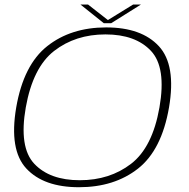

<svg xmlns="http://www.w3.org/2000/svg" viewBox="-20 -798 808 823"><path d="M318.5 4.5Q167.5 4.5 93 -75.5Q18.5 -155.5 49.5 -337.5Q81 -520 182.5 -600.2Q284 -680.5 435.2 -680.5Q586.5 -680.5 661 -600Q735.5 -519.5 704.5 -337.5Q673 -155 571.5 -75.2Q470 4.5 318.5 4.5ZM322 -25.5Q450.5 -25.5 542 -96Q633.5 -166.5 663.5 -337.5Q693.5 -509 627.2 -579.8Q561 -650.5 432 -650.5Q303.5 -650.5 212.2 -579.8Q121 -509 90.5 -337.5Q60.5 -166.5 127 -96Q193.5 -25.5 322 -25.5ZM425 -698.5 325 -778.5H357.5L442.5 -712L550.5 -778.5H584L456.5 -698.5Z"/></svg>

Font: Anybody ExtraExpanded ExtraLight
Style: Italic
Weight: 200
Width: 8
Italic angle: -10°
Designer: Tyler Finck
Foundry: Etcetera Type Company
Version: Version 1.010; ttfautohint (v1.8.3) -l 8 -r 50 -G 200 -x 14 